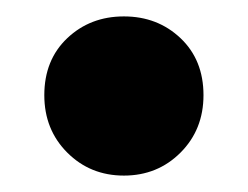

<svg xmlns="http://www.w3.org/2000/svg" viewBox="-20 -206 302 234"><path d="M34 -90Q34 -133 62 -159.5Q90 -186 131 -186Q172 -186 200 -159.5Q228 -133 228 -90Q228 -48 200 -20Q172 8 131 8Q90 8 62 -20Q34 -48 34 -90Z"/></svg>

Font: Montserrat Alternates
Style: Bold
Weight: 700
Designer: Julieta Ulanovsky
Foundry: Julieta Ulanovsky
Version: Version 7.200